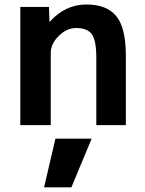

<svg xmlns="http://www.w3.org/2000/svg" viewBox="-20 -550 637 844"><path d="M69.3 -519.5H195.3L197.3 -455.1H199.2Q267.6 -530.3 359.4 -530.3Q450.2 -530.3 491.7 -478.5Q533.2 -426.8 533.2 -306.6V0H403.3V-296.9Q403.3 -372.1 383.8 -399.4Q364.3 -426.8 314.5 -426.8Q273.4 -426.8 238.3 -392.1Q203.1 -357.4 203.1 -317.4V0H69.3ZM382.8 59.6 293.9 273.4H173.8L223.6 59.6Z"/></svg>

Font: Mgen+ 1c bold
Style: Bold
Weight: 700
Designer: [Source Han Sans]
Ryoko NISHIZUKA  (kana & ideographs); Paul D. Hunt (Latin, Greek & Cyrillic); Wenlong ZHANG  (bopomofo
Version: Version 1.059.20150602